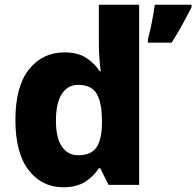

<svg xmlns="http://www.w3.org/2000/svg" viewBox="-20 -780 828 810"><path d="M246 10Q157 10 101 -62Q45 -134 45 -274Q45 -415 102 -487Q159 -559 252 -559Q308 -559 343.5 -536Q379 -513 401 -479H405Q402 -498 399.5 -532.5Q397 -567 397 -598V-760H567V0H438L403 -70H397Q376 -37 340 -13.5Q304 10 246 10ZM310 -125Q364 -125 386.5 -157.5Q409 -190 410 -257V-272Q410 -345 388.5 -383.5Q367 -422 309 -422Q266 -422 241 -384Q216 -346 216 -271Q216 -197 241.5 -161Q267 -125 310 -125ZM788 -749Q770 -715 750.5 -678.5Q731 -642 704 -600H604V-614Q612 -643 620.5 -685.5Q629 -728 633 -760H788Z"/></svg>

Font: Noto Sans Khmer UI ExtraBold
Style: Regular
Weight: 800
Designer: Danh Hong and the Monotype Design Team
Foundry: Monotype Imaging Inc.
Version: Version 2.002; ttfautohint (v1.8.4.7-5d5b)